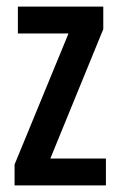

<svg xmlns="http://www.w3.org/2000/svg" viewBox="-20 -560 360 580"><path d="M300 0V-81H132L292 -472V-540H34V-459H187L24 -63V0Z"/></svg>

Font: Noto Sans Myanmar ExtraCondensed Medium
Style: Regular
Weight: 500
Width: 2
Designer: Monotype Design Team
Foundry: Monotype Imaging Inc.
Version: Version 2.107